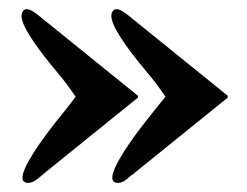

<svg xmlns="http://www.w3.org/2000/svg" viewBox="-20 -435 540 419"><path d="M281 -222V-226L67 -399C54 -410 45 -415 38 -415C32 -415 27 -409 27 -400C27 -380 54 -338 105 -277C118 -262 130 -246 145 -224C138 -214 130 -204 122 -194C63 -122 29 -69 29 -47C29 -40 33 -36 41 -36C50 -36 56 -39 72 -53L78 -58ZM477 -222V-226L263 -399C250 -410 241 -415 234 -415C228 -415 223 -409 223 -400C223 -380 250 -338 301 -277C314 -262 326 -246 341 -224C332 -213 324 -203 317 -194C259 -123 225 -69 225 -47C225 -40 229 -36 237 -36C246 -36 252 -39 267 -53C270 -54 272 -56 274 -58Z"/></svg>

Font: XITS
Style: Bold
Weight: 700
Designer: MicroPress Inc., with final additions and corrections provided by Coen Hoffman, Elsevier (retired)
Version: Version 1.302